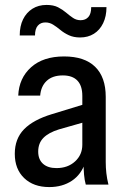

<svg xmlns="http://www.w3.org/2000/svg" viewBox="-20 -749 509 779"><path d="M328 0Q323 -18 321 -40.5Q319 -63 319 -91H314V-360Q314 -401 294 -422Q274 -443 235 -443Q193 -443 169.5 -421Q146 -399 143 -361H54Q57 -432 106 -476Q155 -520 240 -520Q323 -520 366 -478Q409 -436 409 -356V-91Q409 -69 411.5 -46.5Q414 -24 420 0ZM180 10Q116 10 78 -26.5Q40 -63 40 -125Q40 -186 77.5 -224.5Q115 -263 191 -286L335 -330V-257L219 -224Q177 -211 156 -189.5Q135 -168 135 -134Q135 -102 154.5 -84.5Q174 -67 209 -67Q255 -67 284.5 -94Q314 -121 314 -162L326 -90Q310 -41 271.5 -15.5Q233 10 180 10ZM305 -597Q279 -597 259.5 -606Q240 -615 225 -627.5Q210 -640 195.5 -649Q181 -658 164 -658Q145 -658 133.5 -645Q122 -632 122 -605H60Q60 -643 73.5 -670.5Q87 -698 111.5 -713.5Q136 -729 169 -729Q197 -729 215.5 -719.5Q234 -710 248 -698Q262 -686 276 -676.5Q290 -667 307 -667Q327 -667 338.5 -680Q350 -693 350 -720H412Q412 -683 398.5 -655Q385 -627 361 -612Q337 -597 305 -597Z"/></svg>

Font: Instrument Sans SemiCondensed Medium
Style: Regular
Weight: 500
Width: 4
Designer: Rodrigo Fuenzalida
Foundry: fragTYPE
Version: Version 1.000;gftools[0.9.28]